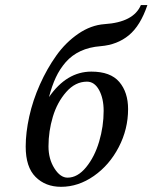

<svg xmlns="http://www.w3.org/2000/svg" viewBox="-20 -718 594 748"><path d="M243.2 -25.9Q282.2 -25.9 315.4 -66.4Q348.6 -106.9 366.2 -166.3Q383.8 -225.6 383.8 -286.1Q383.8 -334.5 366 -367.2Q348.1 -399.9 318.8 -399.9Q273.4 -399.9 238 -359.6Q202.6 -319.3 185.8 -262.9Q168.9 -206.5 168.9 -147.9Q168.9 -98.6 191.9 -62.3Q214.8 -25.9 243.2 -25.9ZM479 -293Q479 -214.8 442.6 -144.8Q406.2 -74.7 345.7 -32.5Q285.2 9.8 217.8 9.8Q157.2 9.8 118.7 -28.6Q80.1 -66.9 80.1 -147Q80.1 -201.2 94 -264.2Q107.9 -327.1 135.5 -388.9Q163.1 -450.7 199.5 -501.7Q235.8 -552.7 284.9 -586.4Q334 -620.1 387.2 -624Q500.5 -631.3 528.8 -698.2H554.2Q527.3 -618.2 482.2 -580.8Q437 -543.5 372.1 -538.1Q327.6 -534.7 293.7 -518.8Q259.8 -502.9 236.3 -476.1Q212.9 -449.2 197.5 -416.3Q182.1 -383.3 170.9 -339.8Q239.7 -439 335.9 -439Q410.6 -439 444.8 -398.7Q479 -358.4 479 -293Z"/></svg>

Font: Common Serif Medium
Style: Italic
Weight: 500
Italic angle: -12°
Designer: Philipp H. Poll, Khaled Hosny
Foundry: Stefan Peev, Context Ltd.
Version: Version 1.026